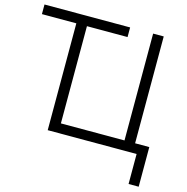

<svg xmlns="http://www.w3.org/2000/svg" viewBox="-126 -834 1106 1137"><g transform="rotate(15 427.0 -265.0)"><path d="M763 0H218V-655H7V-714H532V-655H283V-59H673V-714H738V-59H825V184H763Z"/></g></svg>

Font: OpenSansMMV
Style: Light
Weight: 300
Foundry: Ascender Corporation
Version: Version 4.001